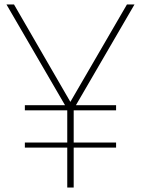

<svg xmlns="http://www.w3.org/2000/svg" viewBox="-20 -845 635 865"><path d="M9 -825H43L297 -386L552 -825H586L322 -371H503V-348H312V-203H503V-180H312V0H283V-180H92V-203H283V-348H92V-371H273Z"/></svg>

Font: Spartan MB
Style: Regular
Weight: 250
Designer: Matt Bailey
Foundry: Matt Bailey
Version: Version 1.000